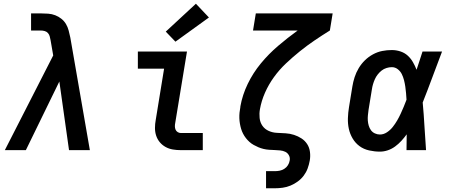

<svg xmlns="http://www.w3.org/2000/svg" viewBox="-20 -807 2440 1032"><path d="M6 0 266 -509 252 -590Q250 -600 247.5 -610.5Q245 -621 238 -629Q231 -637 220.5 -640Q210 -643 199 -643H147V-735H199Q219 -735 239 -733.5Q259 -732 277 -725Q295 -718 310 -706Q325 -694 334.5 -678Q344 -662 349 -643Q354 -624 358 -605L463 0H351L299 -369L119 0Z M952 0Q930 0 909 -3.5Q888 -7 870 -17Q852 -27 839 -42.5Q826 -58 819.5 -77.5Q813 -97 813 -119Q813 -141 817 -162L862 -438H721V-530H985L922 -147Q920 -138 920 -128.5Q920 -119 923.5 -110.5Q927 -102 935 -97Q943 -92 952 -92H1070V0ZM923 -583 871 -637 1033 -787 1103 -713Z M1410 205V113H1457Q1470 113 1483 110.5Q1496 108 1508 100.5Q1520 93 1527.5 81Q1535 69 1537 56Q1540 41 1533 28Q1526 15 1513.5 9Q1501 3 1486 1.5Q1471 0 1456 -0.5Q1441 -1 1426 -2Q1411 -3 1396.5 -6.5Q1382 -10 1369 -15.5Q1356 -21 1343.5 -28Q1331 -35 1320.5 -44.5Q1310 -54 1301.5 -65Q1293 -76 1286.5 -88.5Q1280 -101 1276 -114.5Q1272 -128 1269.5 -142.5Q1267 -157 1266.5 -172Q1266 -187 1267.5 -202Q1269 -217 1272 -232Q1272 -233 1272 -233.5Q1272 -234 1272 -235Q1283 -297 1311.5 -356Q1340 -415 1382 -466Q1424 -517 1475 -560.5Q1526 -604 1580 -643H1340L1355 -735H1768L1753 -643Q1711 -617 1670.5 -589.5Q1630 -562 1591.5 -531Q1553 -500 1517 -466Q1481 -432 1452.5 -392.5Q1424 -353 1404.5 -309Q1385 -265 1377 -219Q1373 -196 1375.5 -172.5Q1378 -149 1390.5 -131Q1403 -113 1424 -103.5Q1445 -94 1468.5 -93Q1492 -92 1515.5 -90.5Q1539 -89 1560.5 -82Q1582 -75 1600.5 -63Q1619 -51 1631 -32.5Q1643 -14 1646 9.5Q1649 33 1645 56Q1641 78 1633.5 98.5Q1626 119 1612.5 137Q1599 155 1580.5 168.5Q1562 182 1541.5 190.5Q1521 199 1499.5 202Q1478 205 1457 205Z M2022 8Q1993 8 1964 1.5Q1935 -5 1912.5 -21.5Q1890 -38 1875.5 -62.5Q1861 -87 1855 -114.5Q1849 -142 1850 -172Q1851 -202 1856 -232L1874 -342Q1878 -367 1886 -392Q1894 -417 1908 -440.5Q1922 -464 1941.5 -483Q1961 -502 1985 -515Q2009 -528 2034.5 -533Q2060 -538 2086 -538Q2110 -538 2132.5 -530.5Q2155 -523 2171.5 -508Q2188 -493 2199.5 -473Q2211 -453 2219 -432Q2227 -456 2235 -480.5Q2243 -505 2251 -530H2356Q2330 -462 2304.5 -393Q2279 -324 2252 -256Q2258 -192 2261.5 -128Q2265 -64 2270 0H2165Q2165 -21 2165.5 -42.5Q2166 -64 2166 -85Q2153 -67 2137.5 -50Q2122 -33 2103.5 -19.5Q2085 -6 2064 1Q2043 8 2022 8ZM2022 -84Q2042 -84 2060 -96Q2078 -108 2091 -124.5Q2104 -141 2114.5 -159Q2125 -177 2133.5 -195.5Q2142 -214 2150 -233Q2158 -252 2165 -271Q2164 -289 2162.5 -306.5Q2161 -324 2158.5 -341.5Q2156 -359 2151.5 -376.5Q2147 -394 2139.5 -409Q2132 -424 2118 -435Q2104 -446 2086 -446Q2072 -446 2057.5 -441.5Q2043 -437 2031.5 -428Q2020 -419 2010.5 -407Q2001 -395 1995 -381.5Q1989 -368 1985 -354.5Q1981 -341 1979 -327L1961 -217Q1959 -202 1957.5 -187.5Q1956 -173 1957 -159Q1958 -145 1962 -131.5Q1966 -118 1974 -107Q1982 -96 1995 -90Q2008 -84 2022 -84Z"/></svg>

Font: Iosevka Slab SmBdExObl
Style: Regular
Weight: 600
Width: 7
Italic angle: -9°
Monospace: yes
Designer: Belleve Invis
Foundry: Belleve Invis
Version: Version 11.1.0; ttfautohint (v1.8.3)